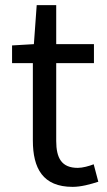

<svg xmlns="http://www.w3.org/2000/svg" viewBox="-20 -715 417 748"><path d="M27 -469H108V-168C108 -59 147 13 263 13C296 13 332 3 363 -7L345 -75C327 -68 302 -61 283 -61C220 -61 199 -99 199 -166V-469H346V-543H199V-695H123L112 -543L27 -538Z"/></svg>

Font: Kinto Sans
Style: Regular
Weight: 400
Designer: Authors: Ryoko NISHIZUKA  (kana & ideographs); Paul D. Hunt (Latin, Greek & Cyrillic); Wenlong ZHANG  (bopomofo); Sandol
Foundry: Adobe Systems Incorporated, ookami Inc.
Version: Version 0.001